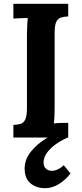

<svg xmlns="http://www.w3.org/2000/svg" viewBox="-20 -720 427 1005"><path d="M337 -634Q315 -633 299 -628Q283 -623 274.5 -605.5Q266 -588 266 -547V-164Q266 -137 265 -112Q264 -87 262 -74Q278 -76 302.5 -76.5Q327 -77 337 -77V0H50V-66Q73 -67 88.5 -72Q104 -77 112.5 -95Q121 -113 121 -153V-536Q121 -563 122.5 -588Q124 -613 125 -626Q109 -625 85 -624.5Q61 -624 50 -623V-700H337ZM217 265Q169 265 139 239Q109 213 109 162Q109 115 141.5 74Q174 33 226 2Q278 -29 335 -46V0Q304 13 274 33.5Q244 54 225.5 80Q207 106 208 134Q209 152 220.5 163Q232 174 252 174Q282 174 314 145L349 188Q323 222 288 243.5Q253 265 217 265Z"/></svg>

Font: Lora
Style: Bold
Weight: 700
Designer: Olga Karpushina, Alexei Vanyashin (Cyrillic)
Foundry: Cyreal
Version: Version 3.006; ttfautohint (v1.8.4.7-5d5b);gftools[0.9.30]